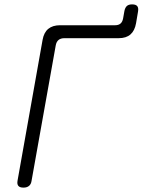

<svg xmlns="http://www.w3.org/2000/svg" viewBox="-20 -845 650 875"><path d="M87 10Q70 10 63.5 2Q57 -6 60 -22L174 -663Q180 -697 200 -713.5Q220 -730 254 -730H505Q520 -730 529 -737.5Q538 -745 541 -761L547 -795Q550 -810 558 -817.5Q566 -825 582 -825Q599 -825 605.5 -817Q612 -809 609 -792L600 -739Q594 -705 574.5 -688Q555 -671 521 -671H274Q257 -671 247 -663Q237 -655 234 -638L124 -22Q122 -6 112.5 2Q103 10 87 10Z"/></svg>

Font: Maple Mono NL ExtraLight
Style: Italic
Weight: 275
Italic angle: -10°
Monospace: yes
Designer: subframe7536
Version: Version 7.000